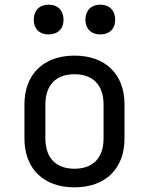

<svg xmlns="http://www.w3.org/2000/svg" viewBox="-20 -797 640 825"><path d="M189 -649C228 -649 253 -673 253 -712C253 -752 228 -777 189 -777C150 -777 125 -752 125 -712C125 -673 150 -649 189 -649ZM411 -649C450 -649 475 -673 475 -712C475 -752 450 -777 411 -777C372 -777 347 -752 347 -712C347 -673 372 -649 411 -649ZM300 8C433 8 515 -72 515 -202V-349C515 -478 433 -558 300 -558C167 -558 85 -478 85 -348V-202C85 -72 167 8 300 8ZM300 -72C222 -72 175 -117 175 -202V-348C175 -433 222 -478 300 -478C378 -478 425 -433 425 -348V-202C425 -117 378 -72 300 -72Z"/></svg>

Font: Tekne LDO
Style: Regular
Weight: 400
Monospace: yes
Designer: Alessio Laiso, Mario Rullo, Paolo Rosset
Foundry: Alessio Laiso
Version: Version 1.000;hotconv 1.0.109;makeotfexe 2.5.65596